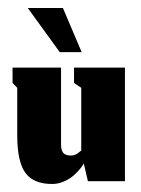

<svg xmlns="http://www.w3.org/2000/svg" viewBox="-20 -452 352 479"><path d="M129 -322H183.7L137 -432H49.3ZM189 -44.3 199.3 0H291.7V-283.3H164.7V-245L182.7 -233V-76.3Q181.7 -75.7 179.8 -74.2Q178 -72.7 177.2 -72Q176.3 -71.3 174.7 -70.2Q173 -69 172 -68.3Q171 -67.7 169.3 -66.8Q167.7 -66 166.5 -65.7Q165.3 -65.3 163.7 -64.8Q162 -64.3 160.3 -64.2Q158.7 -64 156.7 -64Q142.7 -64 137.3 -71.2Q132 -78.3 132.3 -93.3V-283.3H11.3V-245L23 -233V-114.3Q23 -49 43.2 -21Q63.3 7 110.3 7Q125.3 7 140 0.5Q154.7 -6 164.7 -15.2Q174.7 -24.3 180.8 -32Q187 -39.7 189 -44.3Z"/></svg>

Font: Jomhuria
Style: Regular
Weight: 400
Designer: Arabic design by Kourosh Beigpour, Latin design by Eben Sorkin, engineering by Lasse Fister and Khaled Hosney
Version: Version 1.0000